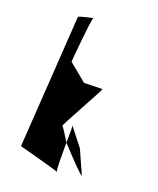

<svg xmlns="http://www.w3.org/2000/svg" viewBox="-109 -799 719 876"><g transform="rotate(15 250.0 -361.0)"><path d="M55 -72C55 -72 226 -10 244 -1C238 -10 246 -81 251 -141C233 -178 216 -210 213 -210C208 -210 348 -415 347 -419C345 -421 257 -424 257 -426L178 -504C179 -512 214 -712 223 -722C216 -720 154 -714 153 -708ZM223 -722H224ZM257 -224C259 -221 256 -184 251 -141C296 -83 354 -9 358 -14L317 -132ZM244 -1C245 0 245 0 246 0Z"/></g></svg>

Font: Ampere
Style: UltCndIta
Weight: 400
Version: Version 1